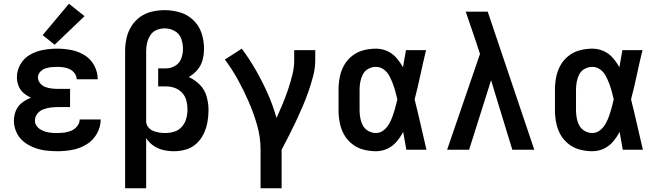

<svg xmlns="http://www.w3.org/2000/svg" viewBox="-20 -797 3496 1022"><path d="M286 8Q326 8 365.5 0.5Q405 -7 440 -28Q475 -49 495.5 -85Q516 -121 516 -161H404Q404 -142 391.5 -126Q379 -110 361 -102Q343 -94 324 -91.5Q305 -89 286 -89Q278 -89 270.5 -89Q263 -89 255.5 -90Q248 -91 240.5 -92Q233 -93 225.5 -95Q218 -97 211 -100Q204 -103 197 -107Q190 -111 184.5 -116Q179 -121 174.5 -127.5Q170 -134 168 -140Q166 -146 166 -156Q166 -176 179 -192Q192 -208 210.5 -215Q229 -222 248.5 -224.5Q268 -227 288 -227H353V-324H288Q271 -324 254 -326Q237 -328 221 -334Q205 -340 193.5 -354Q182 -368 182 -385Q182 -401 193.5 -414Q205 -427 221 -432.5Q237 -438 253 -439.5Q269 -441 285 -441Q302 -441 319 -438.5Q336 -436 351.5 -428.5Q367 -421 377.5 -406.5Q388 -392 388 -375H500V-377Q500 -414 481.5 -448.5Q463 -483 430.5 -503Q398 -523 360.5 -530.5Q323 -538 285 -538Q248 -538 211.5 -531.5Q175 -525 142 -507Q109 -489 89.5 -456Q70 -423 70 -386Q70 -363 78.5 -340.5Q87 -318 105 -302.5Q123 -287 145 -277Q119 -267 97 -250Q75 -233 64.5 -207.5Q54 -182 54 -155Q54 -123 67.5 -93Q81 -63 106 -43Q131 -23 161 -11.5Q191 0 222.5 4Q254 8 286 8ZM271 -559 430 -711 347 -777 207 -610Z M646 205H758V-62Q773 -38 797 -21.5Q821 -5 849 1.5Q877 8 906 8Q938 8 969.5 -1Q1001 -10 1025.5 -32.5Q1050 -55 1064 -84.5Q1078 -114 1084 -146Q1090 -178 1090 -211Q1090 -247 1080 -283Q1070 -319 1044 -345.5Q1018 -372 985 -387Q1011 -402 1031 -425.5Q1051 -449 1058.5 -478.5Q1066 -508 1066 -539Q1066 -580 1053 -620Q1040 -660 1009.5 -689.5Q979 -719 938.5 -731Q898 -743 857 -743Q822 -743 788 -735Q754 -727 726 -707Q698 -687 679.5 -657.5Q661 -628 653.5 -594Q646 -560 646 -525ZM860 -89Q844 -89 827.5 -91.5Q811 -94 796 -100Q781 -106 770 -119Q759 -132 758 -148V-525Q758 -547 763 -569Q768 -591 780.5 -610Q793 -629 814 -637.5Q835 -646 857 -646Q885 -646 910 -632Q935 -618 944.5 -591.5Q954 -565 954 -537Q954 -511 945 -486Q936 -461 913 -447Q890 -433 864 -433H822V-337H864Q888 -337 910.5 -329Q933 -321 949.5 -303Q966 -285 972 -262Q978 -239 978 -215Q978 -190 971.5 -166Q965 -142 948.5 -123Q932 -104 908.5 -96.5Q885 -89 860 -89Z M1367 205H1479V0Q1499 -38 1518.5 -76Q1538 -114 1556 -152.5Q1574 -191 1591 -230.5Q1608 -270 1622 -310.5Q1636 -351 1647 -392.5Q1658 -434 1658 -477V-530H1546V-477Q1546 -437 1536 -397.5Q1526 -358 1513 -319.5Q1500 -281 1484.5 -243.5Q1469 -206 1452 -169Q1433 -236 1405 -299Q1377 -362 1342.5 -422.5Q1308 -483 1267 -538L1177 -480Q1216 -428 1247.5 -370.5Q1279 -313 1305 -253Q1331 -193 1349 -129.5Q1367 -66 1367 0Z M1981 8Q2013 8 2042 -5.5Q2071 -19 2091.5 -43.5Q2112 -68 2126 -95Q2134 -48 2143 0H2250Q2234 -67 2219 -134Q2204 -201 2187 -268Q2204 -333 2218 -399Q2232 -465 2248 -530H2141Q2133 -485 2125 -439Q2110 -466 2089.5 -489.5Q2069 -513 2040.5 -525.5Q2012 -538 1981 -538Q1948 -538 1915 -529.5Q1882 -521 1855 -500Q1828 -479 1811.5 -449.5Q1795 -420 1788.5 -387Q1782 -354 1782 -320V-210Q1782 -177 1788.5 -143.5Q1795 -110 1811.5 -80.5Q1828 -51 1855 -30Q1882 -9 1915 -0.5Q1948 8 1981 8ZM1981 -89Q1960 -89 1941 -99.5Q1922 -110 1912 -128.5Q1902 -147 1898 -168Q1894 -189 1894 -210V-320Q1894 -341 1898 -362Q1902 -383 1912 -402Q1922 -421 1941 -431Q1960 -441 1981 -441Q2004 -441 2022.5 -427.5Q2041 -414 2051.5 -394.5Q2062 -375 2070 -354Q2078 -333 2084 -311.5Q2090 -290 2095 -268Q2090 -246 2084 -224Q2078 -202 2070.5 -180.5Q2063 -159 2052 -139Q2041 -119 2022.5 -104Q2004 -89 1981 -89Z M2360 0H2477L2594 -370L2610 -317L2707 0H2824L2576 -735H2459Q2473 -695 2486.5 -654.5Q2500 -614 2514 -574L2535 -510Z M3133 8Q3165 8 3194 -5.5Q3223 -19 3243.5 -43.5Q3264 -68 3278 -95Q3286 -48 3295 0H3402Q3386 -67 3371 -134Q3356 -201 3339 -268Q3356 -333 3370 -399Q3384 -465 3400 -530H3293Q3285 -485 3277 -439Q3262 -466 3241.5 -489.5Q3221 -513 3192.5 -525.5Q3164 -538 3133 -538Q3100 -538 3067 -529.5Q3034 -521 3007 -500Q2980 -479 2963.5 -449.5Q2947 -420 2940.5 -387Q2934 -354 2934 -320V-210Q2934 -177 2940.5 -143.5Q2947 -110 2963.5 -80.5Q2980 -51 3007 -30Q3034 -9 3067 -0.5Q3100 8 3133 8ZM3133 -89Q3112 -89 3093 -99.5Q3074 -110 3064 -128.5Q3054 -147 3050 -168Q3046 -189 3046 -210V-320Q3046 -341 3050 -362Q3054 -383 3064 -402Q3074 -421 3093 -431Q3112 -441 3133 -441Q3156 -441 3174.5 -427.5Q3193 -414 3203.5 -394.5Q3214 -375 3222 -354Q3230 -333 3236 -311.5Q3242 -290 3247 -268Q3242 -246 3236 -224Q3230 -202 3222.5 -180.5Q3215 -159 3204 -139Q3193 -119 3174.5 -104Q3156 -89 3133 -89Z"/></svg>

Font: Iosevka Sparkle Semibold
Style: Regular
Weight: 600
Designer: Belleve Invis
Foundry: Belleve Invis
Version: Version 4.5.0; ttfautohint (v1.8.3)